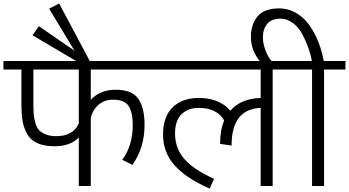

<svg xmlns="http://www.w3.org/2000/svg" viewBox="-30 -1086 2037 1121"><path d="M430 0H500V-398Q512 -446 546 -475Q580 -504 630 -504Q697 -504 721 -467Q745 -430 745 -357Q745 -235 684 -153L743 -123Q814 -223 814 -357Q814 -455 778 -508.5Q742 -562 645 -562Q554 -562 500 -503V-680H881V-730H-10V-680H95V-474Q95 -419 101.5 -380.5Q108 -342 127.5 -305.5Q147 -269 187.5 -250.5Q228 -232 290 -232Q379 -232 430 -283ZM298 -291Q262 -291 236.5 -301.5Q211 -312 197.5 -327Q184 -342 176.5 -368.5Q169 -395 167 -417.5Q165 -440 165 -474V-680H430V-366Q398 -291 298 -291Z M494 -730 315 -1066 257 -1035 405 -790 197 -933 160 -880 414 -730Z M861 -680H1492V-514Q1377 -511 1315 -440Q1250 -514 1131 -514Q1034 -514 978 -459.5Q922 -405 922 -300Q922 -196 989.5 -120.5Q1057 -45 1194 15L1220 -42Q1103 -94 1047.5 -156.5Q992 -219 992 -307Q992 -381 1029.5 -418.5Q1067 -456 1131 -456Q1236 -456 1279 -383Q1255 -326 1255 -246L1322 -236Q1322 -449 1492 -456V0H1562V-680H1687V-730H861Z M1792 -680V0H1862V-680H1987V-730H1860Q1853 -769 1841 -807.5Q1829 -846 1807 -888.5Q1785 -931 1757 -963Q1729 -995 1688 -1016Q1647 -1037 1600 -1037Q1512 -1037 1473.5 -990Q1435 -943 1435 -870Q1435 -794 1486 -730H1555Q1534 -754 1519.5 -793.5Q1505 -833 1505 -869Q1505 -916 1530 -946.5Q1555 -977 1607 -977Q1647 -977 1680.5 -951.5Q1714 -926 1735.5 -885.5Q1757 -845 1770.5 -806.5Q1784 -768 1791 -730H1667V-680Z"/></svg>

Font: Glegoo
Style: Regular
Weight: 400
Version: Version 2.0.1; ttfautohint (v0.9) -r 48 -G 60